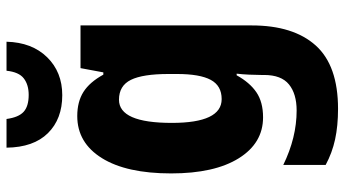

<svg xmlns="http://www.w3.org/2000/svg" viewBox="-254 -563 1057 589"><g transform="rotate(-90 274.5 -268.5)"><path d="M213 -560Q257 -560 287 -541Q317 -522 340 -480H347L360 -550H491V-25Q491 103 429.5 171.5Q368 240 235 240Q183 240 141.5 231Q100 222 63 202V72Q147 113 230 113Q281 113 310 89.5Q339 66 339 13V4Q339 -12 340 -33Q341 -54 343 -71H338Q316 -31 286 -10.5Q256 10 209 10Q130 10 83.5 -64.5Q37 -139 37 -272Q37 -409 84 -484.5Q131 -560 213 -560ZM263 -432Q192 -432 192 -270Q192 -117 265 -117Q306 -117 324 -150.5Q342 -184 342 -254V-280Q342 -359 324 -395.5Q306 -432 263 -432ZM441 -777Q439 -699 393.5 -652.5Q348 -606 277 -606Q204 -606 160.5 -650Q117 -694 116 -777H204Q209 -740 226 -724.5Q243 -709 278 -709Q309 -709 328.5 -724Q348 -739 352 -777Z"/></g></svg>

Font: Noto Sans Lao Condensed ExtraBold
Style: Regular
Weight: 800
Width: 3
Designer: Monotype Design Team
Foundry: Monotype Imaging Inc.
Version: Version 2.003; ttfautohint (v1.8.4.7-5d5b)